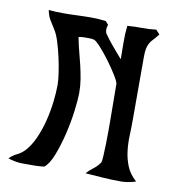

<svg xmlns="http://www.w3.org/2000/svg" viewBox="-62 -530 532 592"><g transform="rotate(10 204.0 -234.0)"><path d="M232 -462Q229 -454 229 -446Q229 -442 231 -436L230 -437Q243 -418 258.5 -399.5Q274 -381 289 -364Q289 -390 288.5 -416.5Q288 -443 291 -469Q314 -471 336 -470.5Q358 -470 381 -473L393 -460Q384 -448 377 -441Q370 -434 366 -426.5Q362 -419 360 -409.5Q358 -400 358 -384V-189Q358 -163 357 -137.5Q356 -112 359 -88Q362 -64 371 -42Q380 -20 401 -1Q377 7 354 7Q326 7 298.5 5Q271 3 243 1Q253 -10 265 -19Q277 -28 285 -40Q287 -43 288 -60.5Q289 -78 289.5 -99Q290 -120 290 -139Q290 -158 290 -164L289 -286Q289 -293 277 -312.5Q265 -332 249.5 -353Q234 -374 219 -390.5Q204 -407 198 -409Q190 -411 182.5 -411Q175 -411 167 -411Q162 -411 158 -410.5Q154 -410 149 -409Q153 -387 158.5 -366.5Q164 -346 169 -325Q174 -304 177.5 -283Q181 -262 181 -239Q181 -220 176.5 -184Q172 -148 163 -110Q154 -72 141.5 -40Q129 -8 114 3Q97 5 80.5 5Q64 5 47 5Q25 5 1 -3Q12 -14 25.5 -20.5Q39 -27 49 -38Q65 -55 77 -82Q89 -109 96.5 -139Q104 -169 107.5 -199Q111 -229 111 -252Q111 -267 107.5 -290.5Q104 -314 98.5 -338.5Q93 -363 86 -385Q79 -407 71 -419Q61 -435 54.5 -445.5Q48 -456 44 -475Q66 -473 88.5 -473Q111 -473 133.5 -474Q156 -475 178.5 -475Q201 -475 223 -472Z"/></g></svg>

Font: Germanica
Style: Regular
Weight: 400
Designer: Peter Wiegel
Foundry: Peter Wiegel